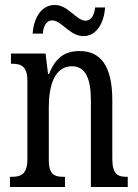

<svg xmlns="http://www.w3.org/2000/svg" viewBox="-20 -751 555 771"><path d="M315 -606C370 -606 398 -662 402 -721H362C359 -694 349 -668 323 -668C287 -668 254 -731 200 -731C143 -731 115 -674 111 -616H152C154 -643 164 -669 190 -669C227 -669 260 -606 315 -606ZM20 0H241V-41H236C201 -41 176 -48 176 -108V-321C176 -405 198 -485 269 -485C325 -485 345 -432 345 -347V0H493V-41H489C454 -41 431 -50 431 -113V-349C431 -486 384 -546 300 -546C242 -546 204 -522 177 -454H173L163 -536H24V-495H29C63 -495 90 -486 90 -427V-113C90 -50 63 -41 27 -41H20Z"/></svg>

Font: Noto Serif Tamil ExtraCondensed
Style: Italic
Weight: 400
Width: 2
Italic angle: -12°
Designer: Indian Type Foundry, Tom Grace, and the Monotype Design Team
Foundry: Monotype Imaging Inc.
Version: Version 2.003